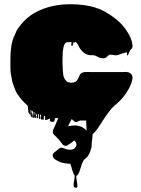

<svg xmlns="http://www.w3.org/2000/svg" viewBox="-20 -550 662 903"><path d="M601 -196Q603 -193 603 -190Q603 -187 603 -184V-182L602 -175Q602 -174 601.5 -173Q601 -172 601 -170Q601 -169 600.5 -168.5Q600 -168 600 -167Q599 -164 598.5 -161Q598 -158 596 -154Q592 -144 587.5 -135.5Q583 -127 577 -118Q562 -94 541 -73L535 -68Q531 -64 527.5 -61Q524 -58 519 -54L506 -41Q503 -38 502 -36Q491 -23 481.5 -9.5Q472 4 463 18Q460 21 458 26Q451 36 445 46Q439 56 431 65Q429 68 426 71Q423 74 420 77Q419 77 419 77.5Q419 78 418 78Q417 78 417 78.5Q417 79 416 79Q415 88 414.5 97Q414 106 412 114Q411 121 411 133.5Q411 146 409 145Q409 147 407 153Q407 156 405 160Q404 163 403 166Q402 169 400 172L394 183Q393 185 391.5 186.5Q390 188 388 190L382 196Q381 197 380.5 197Q380 197 379 198L376 201Q372 205 370 209.5Q368 214 366 219Q365 220 365 221Q365 222 364 223Q364 228 363 228Q360 236 357.5 245Q355 254 351 263Q350 264 349.5 265Q349 266 348 268Q344 276 339 277Q338 286 341 300.5Q344 315 344 325Q344 335 335 333Q326 331 326 320.5Q326 310 329 297Q332 284 331 275Q329 273 327 269Q326 267 325 264.5Q324 262 323 259Q323 258 321.5 254.5Q320 251 319 248Q317 242 316 236.5Q315 231 314 230Q313 227 312 224Q311 221 311 220H301Q292 219 283 217.5Q274 216 265 213Q255 209 242.5 202Q230 195 228 183V178Q228 177 228.5 176.5Q229 176 229 175Q231 171 233 169L239 164Q240 163 242 161.5Q244 160 248 157Q255 150 262 146Q263 145 267 145Q272 144 277 146Q282 148 286 150L295 153Q299 153 303 153.5Q307 154 311 154H317Q319 153 320.5 153Q322 153 323 152Q329 150 332 146Q343 135 338 122Q337 121 337 119Q336 117 331 112Q330 112 330 111.5Q330 111 329 111Q328 111 324 114.5Q320 118 320 118Q316 122 311.5 124.5Q307 127 302 130Q299 132 296.5 134Q294 136 290 136Q279 136 272 126.5Q265 117 260 110Q258 108 255.5 105Q253 102 250 100Q248 98 247 96Q243 92 238.5 88Q234 84 231 80Q229 76 229 75Q227 69 230 61L232 56Q234 51 236 47Q238 43 240 39L242 33Q244 30 246 24L252 10Q252 10 252.5 9.5Q253 9 254 6L247 5Q246 5 245 5.5Q244 6 243 6Q242 6 241 5.5Q240 5 239 6Q238 9 237.5 13Q237 17 235 20Q234 23 228 23Q222 23 220 22Q213 20 214.5 17.5Q216 15 214 7Q210 9 210 9Q206 11 202 13Q198 15 193 14Q192 13 192 10Q192 5 192.5 0.5Q193 -4 189 -5Q188 -5 187 -4Q186 -3 186 0.5Q186 4 186 7Q186 12 185 13V11Q184 16 180 12H179Q176 13 174 11Q172 11 172 8Q171 6 171.5 2Q172 -2 173 -5Q173 -10 170 -11Q168 -11 168 -9Q167 -7 168 -3Q169 1 169 3V8Q169 12 167 10Q165 10 163 6V-13Q162 -13 161 -13.5Q160 -14 159 -14V-10Q159 -4 159.5 1.5Q160 7 156 6Q155 6 153 4Q149 -3 151 -2.5Q153 -2 154 -4Q155 -6 149 -18H148Q148 -16 148 -12Q148 -8 149 -5V0Q149 3 148 4Q148 6 145 5Q139 3 140.5 -6.5Q142 -16 142 -20Q142 -22 141 -23Q135 -23 139 -25.5Q143 -28 139 -24L138 -23V-18Q138 -20 138.5 -13.5Q139 -7 139 -5Q141 7 135 4Q132 2 132 -1Q131 -8 134 -17Q137 -26 131 -29Q128 -31 128.5 -27.5Q129 -24 129 -23Q129 -18 131 -4Q131 3 128 0Q128 0 125 -3Q124 -8 125 -12Q125 -11 126 -19Q127 -27 127 -28Q126 -30 126 -31.5Q126 -33 125 -34Q124 -35 124 -32Q126 -32 124 -30V-24Q124 -21 124.5 -18Q125 -15 124 -12Q124 -9 122 -11Q120 -11 118 -15Q113 -20 113 -25Q112 -27 114 -30Q112 -30 112 -36V-41Q111 -44 111 -47.5Q111 -51 109 -54Q93 -68 79 -84Q75 -89 72 -93.5Q69 -98 66 -102Q59 -110 53.5 -122.5Q48 -135 43 -150Q39 -160 37 -170.5Q35 -181 33 -192Q29 -210 29 -228Q29 -246 29 -265V-277Q29 -291 30 -304.5Q31 -318 33 -332Q35 -345 38.5 -357Q42 -369 46 -378Q48 -384 50 -387Q54 -397 58.5 -406.5Q63 -416 70 -423Q107 -476 170 -503Q233 -530 310 -530H321Q416 -528 475.5 -494Q535 -460 566 -419Q564 -421 566.5 -418Q569 -415 569 -415L575 -406Q577 -404 577 -403Q586 -390 593 -374.5Q600 -359 602 -344Q603 -340 603.5 -335.5Q604 -331 602 -327Q602 -326 601.5 -325.5Q601 -325 601 -324Q600 -323 599 -321Q598 -319 596 -317Q593 -314 591 -313Q590 -311 590 -309Q590 -307 588 -305Q586 -299 584 -296Q583 -295 582.5 -291.5Q582 -288 580 -289Q577 -291 577.5 -295.5Q578 -300 576 -304Q575 -305 574 -304Q573 -303 572 -303L564 -301Q554 -299 542.5 -294Q531 -289 520 -290Q516 -291 510.5 -292Q505 -293 500 -293H495Q488 -288 481.5 -281.5Q475 -275 465 -276Q453 -276 445 -280Q440 -282 435 -285Q430 -288 425 -289Q419 -291 412.5 -290.5Q406 -290 400 -291Q383 -294 372 -304Q370 -306 367 -309Q364 -312 359 -318Q358 -320 357 -321.5Q356 -323 354 -325Q353 -327 352 -330Q351 -333 349 -335Q350 -334 348 -337.5Q346 -341 346 -341Q344 -345 342 -347Q340 -349 335 -353Q332 -353 331 -352Q330 -350 329 -348Q328 -346 327 -344Q327 -348 323 -355V-342Q323 -338 322 -336Q320 -334 319 -334Q316 -333 316 -337Q315 -340 315.5 -343.5Q316 -347 316 -349Q316 -352 315 -353Q314 -353 313 -352.5Q312 -352 310 -352H305Q292 -352 287 -347Q285 -343 284 -342Q280 -335 278.5 -327Q277 -319 276 -311Q276 -308 275 -306V-295Q274 -283 274 -273Q274 -263 274 -253Q274 -251 274.5 -243.5Q275 -236 275 -228Q275 -222 275.5 -216Q276 -210 277 -204Q277 -203 277 -200.5Q277 -198 278 -195Q283 -173 299 -164Q303 -162 307 -162Q310 -161 315 -161Q326 -161 333 -164Q336 -166 339 -168.5Q342 -171 343 -174Q346 -177 348 -181.5Q350 -186 352 -191Q357 -204 367 -208Q368 -208 368 -208.5Q368 -209 369 -209Q377 -212 387.5 -211.5Q398 -211 407 -211H553Q559 -211 565.5 -211.5Q572 -212 578 -211Q584 -211 588 -208Q596 -205 601 -196ZM301 42Q301 42 300.5 42.5Q300 43 299 45Q301 43 303.5 43Q306 43 306 43Q308 43 310 42.5Q312 42 313 42Q314 42 314.5 41.5Q315 41 316 41Q318 41 320.5 40.5Q323 40 325 40H338Q340 40 341.5 40.5Q343 41 344 41Q370 45 387 64V54Q386 47 386 36Q386 25 385 17H357Q352 18 347 21Q342 24 337 24Q332 23 328.5 20Q325 17 321 14Q319 10 317 10L311 22Q311 22 310.5 22.5Q310 23 310 24Q310 24 307 29L303 37Q303 38 301 42Z"/></svg>

Font: Rubik Wet Paint
Style: Regular
Weight: 400
Designer: Hubert and Fischer, NaN
Foundry: Hubert and Fischer, NaN
Version: Version 2.200